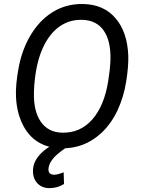

<svg xmlns="http://www.w3.org/2000/svg" viewBox="-20 -741 712 972"><path d="M58.1 0ZM289.6 9.8Q221.7 8.3 171.6 -22.9Q121.6 -54.2 92.8 -115Q64 -175.8 61 -251.5Q58.1 -310.5 74.2 -397.5Q90.3 -484.4 129.9 -554.2Q169.4 -624 226.1 -666Q302.7 -722.7 400.9 -720.7Q504.9 -718.8 564.9 -648.7Q625 -578.6 629.4 -459Q631.3 -407.7 618.9 -328.6Q606.4 -249.5 574.5 -181.6Q542.5 -113.8 493.2 -67.9Q407.2 12.2 289.6 9.8ZM539.1 -436.5Q542 -532.7 505.4 -585.7Q468.8 -638.7 396.5 -640.6Q331.1 -642.6 279.5 -605.5Q228 -568.4 195.1 -494.4Q162.1 -420.4 153.3 -307.1L151.9 -275.4Q148.9 -179.7 186 -125.5Q223.1 -71.3 293.9 -69.3Q386.2 -66.9 447 -136Q507.8 -205.1 527.8 -330.1Q537.6 -391.6 539.1 -436.5ZM321.3 1.5 289.6 24.4Q230 68.4 225.6 111.8Q222.2 142.6 253.9 143.6Q269.5 144 302.2 131.3L304.2 190.4Q271 211.4 230.5 211.4Q192.4 211.4 169.2 186.8Q146 162.1 147 122.1Q148.4 35.6 284.2 -27.8Z"/></svg>

Font: Roboto
Style: Italic
Weight: 400
Italic angle: -12°
Designer: Google
Version: Version 2.134; 2016; ttfautohint (v1.6)